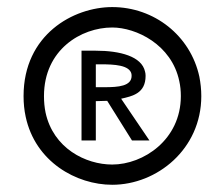

<svg xmlns="http://www.w3.org/2000/svg" viewBox="-20 -635 621 537"><path d="M103 -366.2C103 -496.1 207 -558.1 293.9 -558.1C360.4 -558.1 460 -510.7 481.4 -408.2C484.4 -395 485.8 -380.9 485.8 -366.2C485.8 -244.1 380.9 -174.8 293.9 -174.8C219.7 -174.8 128.9 -220.2 107.4 -320.3C104.5 -334.5 103 -349.6 103 -366.2ZM45.9 -366.2C45.9 -345.7 47.9 -326.7 51.8 -308.6C78.6 -182.6 193.4 -118.2 293.9 -118.2C418.9 -118.2 543 -217.8 543 -366.2C543 -384.8 541 -402.8 537.6 -420.4C512.7 -535.6 411.1 -615.2 293.9 -615.2C185.1 -615.2 45.9 -538.1 45.9 -366.2ZM248 -391.1V-455.1H262.2C299.3 -455.1 342.3 -453.1 347.7 -428.2C347.7 -426.8 348.1 -424.8 348.1 -422.9C348.1 -394 311 -391.1 272.9 -391.1ZM208 -493.2V-242.2H248V-352.1L279.8 -353L349.1 -242.2H397.9L318.8 -358.9C351.1 -366.2 387.2 -374 387.2 -422.9C387.2 -427.2 386.7 -431.2 385.7 -434.6C376.5 -477.5 315.4 -493.2 248 -493.2Z"/></svg>

Font: Tuffy
Style: Regular
Weight: 500
Designer: Thatcher Ulrich, Karoly Barta and Michael Everson
Version: Version 001.270